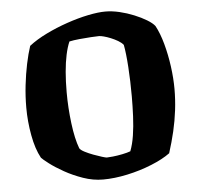

<svg xmlns="http://www.w3.org/2000/svg" viewBox="-52 -773 862 827"><g transform="rotate(-5 379.5 -360.0)"><path d="M361 0Q318 0 275 -15Q232 -30 195.5 -50.5Q159 -71 134 -90Q109 -109 102 -117Q80 -157 69 -217.5Q58 -278 58 -337Q58 -386 63.5 -434Q69 -482 78 -525Q87 -568 98 -601Q130 -626 174 -647.5Q218 -669 266 -685.5Q314 -702 358 -711Q402 -720 433 -720Q462 -720 494 -712.5Q526 -705 556.5 -692.5Q587 -680 610 -666Q633 -652 643 -639Q661 -606 674 -558.5Q687 -511 694 -459.5Q701 -408 701 -362Q701 -316 695.5 -270.5Q690 -225 679.5 -180Q669 -135 654 -88Q623 -65 572.5 -44.5Q522 -24 466 -12Q410 0 361 0ZM385 -93Q392 -93 411.5 -95Q431 -97 453 -101.5Q475 -106 488 -111Q499 -139 505 -177.5Q511 -216 513 -260Q515 -304 515 -346Q515 -412 511 -473Q507 -534 500 -570Q492 -580 477.5 -588.5Q463 -597 447 -603.5Q431 -610 417.5 -613.5Q404 -617 397 -617Q386 -617 362 -615.5Q338 -614 312 -611.5Q286 -609 268 -605Q258 -582 251 -549.5Q244 -517 240.5 -476Q237 -435 237 -388Q237 -321 245.5 -253Q254 -185 270 -143Q275 -135 291.5 -126.5Q308 -118 328 -110.5Q348 -103 364.5 -98Q381 -93 385 -93Z"/></g></svg>

Font: Texturina Medium 12pt Black
Style: Regular
Weight: 900
Version: Version 1.002